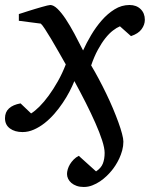

<svg xmlns="http://www.w3.org/2000/svg" viewBox="-38 -514 597 765"><path d="M539.1 -435.1Q539.1 -415.5 526.1 -397.7Q513.2 -379.9 483.9 -370.1L439.9 -409.2Q426.8 -403.8 411.9 -392.3Q397 -380.9 381.8 -361.8Q366.7 -342.8 352.1 -315.9Q337.4 -289.1 325.2 -253.4Q339.8 -229 355.2 -200.2Q370.6 -171.4 385 -141.6Q399.4 -111.8 411.9 -82.3Q424.3 -52.7 433.6 -27.1Q442.9 -1.5 448.2 18.8Q453.6 39.1 453.6 50.3Q453.6 67.9 449 85Q444.3 102.1 437.3 117.2Q430.2 132.3 422.1 144.8Q414.1 157.2 406.7 166Q398.4 176.3 386.5 187.7Q374.5 199.2 360.4 208.7Q346.2 218.3 329.8 224.6Q313.5 231 295.9 231Q279.8 231 267.3 226.6Q254.9 222.2 246.3 214.8Q237.8 207.5 233.4 198.2Q229 189 229 179.2Q229 170.9 231.9 160.6Q234.9 150.4 240.7 140.6Q246.6 130.9 255.4 121.8Q264.2 112.8 275.9 106.9L344.7 168.9Q364.7 155.8 371.8 137.7Q378.9 119.6 378.9 95.2Q378.9 76.2 368.9 45.2Q358.9 14.2 342 -23.9Q325.2 -62 303.5 -105Q281.7 -147.9 258.3 -190.9Q250.5 -171.4 238.8 -148.9Q227.1 -126.5 211.9 -104Q196.8 -81.5 178.5 -60.5Q160.2 -39.6 139.6 -23.4Q119.1 -7.3 96.9 2.4Q74.7 12.2 51.8 12.2Q21 12.2 1.5 -2.2Q-18.1 -16.6 -18.1 -43Q-18.1 -67.4 -2.2 -82Q13.7 -96.7 43.9 -102.1L85.9 -62Q101.1 -71.3 119.4 -89.6Q137.7 -107.9 156.2 -133.3Q174.8 -158.7 192.6 -190.2Q210.4 -221.7 224.1 -257.3Q210.4 -281.2 195.3 -307.9Q180.2 -334.5 166.3 -357.9Q152.3 -381.3 141.1 -398.4Q129.9 -415.5 124.5 -419.9L37.1 -431.2V-458Q41.5 -459.5 51.8 -462.6Q62 -465.8 74.7 -470Q87.4 -474.1 101.6 -478.3Q115.7 -482.4 128.2 -486.1Q140.6 -489.7 149.9 -491.9Q159.2 -494.1 162.1 -494.1Q175.3 -494.1 191.2 -478.8Q207 -463.4 223.9 -438Q240.7 -412.6 258.3 -379.9Q275.9 -347.2 293 -313Q306.2 -342.3 325 -374Q343.8 -405.8 367.2 -432.6Q390.6 -459.5 418.5 -476.8Q446.3 -494.1 478 -494.1Q505.4 -494.1 522.2 -477.8Q539.1 -461.4 539.1 -435.1Z"/></svg>

Font: Charis SIL
Style: Italic
Weight: 400
Italic angle: -11°
Foundry: SIL International
Version: Version 4.112